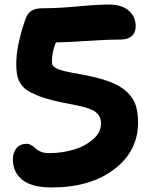

<svg xmlns="http://www.w3.org/2000/svg" viewBox="-20 -761 665 836"><path d="M204.1 55.2Q120.1 55.2 78.1 22.7Q36.1 -9.8 36.1 -66.9Q36.1 -96.7 51.8 -115.7Q67.4 -134.8 96.2 -134.8Q107.4 -134.8 117.4 -128.4Q127.4 -122.1 134.8 -114.5Q142.1 -106.9 157.5 -100.6Q172.9 -94.2 193.8 -94.2Q248 -94.2 298.8 -108.9Q349.6 -123.5 384.8 -154.1Q419.9 -184.6 419.9 -224.1Q419.9 -254.9 396 -273.2Q372.1 -291.5 309.1 -303.2Q251 -314 211.2 -323.7Q171.4 -333.5 141.8 -345.7Q112.3 -357.9 95.2 -370.1Q78.1 -382.3 67.6 -400.4Q57.1 -418.5 54 -437.5Q50.8 -456.5 50.8 -484.9Q50.8 -558.1 87.9 -669.9Q96.7 -699.2 114 -712.2Q131.3 -725.1 166 -725.1Q234.9 -725.1 319.3 -733.2Q403.8 -741.2 454.1 -741.2Q510.7 -741.2 540.8 -714.6Q570.8 -688 570.8 -647Q570.8 -619.1 553.7 -604Q536.6 -588.9 505.9 -588.9Q449.2 -588.9 362.8 -583Q276.4 -577.1 223.1 -576.2Q206.1 -533.7 206.1 -494.1Q206.1 -483.4 208.7 -477.8Q211.4 -472.2 223.1 -464.8Q234.9 -457.5 260.3 -451.4Q285.6 -445.3 329.1 -438Q406.2 -424.3 455.8 -405.8Q505.4 -387.2 533 -360.6Q560.5 -334 570.8 -303Q581.1 -272 581.1 -227.1Q581.1 -103 477.3 -23.9Q373.5 55.2 204.1 55.2Z"/></svg>

Font: Shantell Sans Irregular Bouncy
Style: Bold
Weight: 700
Designer: Stephen Nixon, Anya Danilova, Shantell Martin
Foundry: Arrow Type
Version: Version 1.006;[9816181b4]